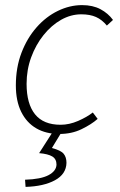

<svg xmlns="http://www.w3.org/2000/svg" viewBox="-20 -512 470 751"><path d="M212 12Q160 12 122 -10Q84 -32 63 -74.5Q42 -117 42 -178Q42 -248 64 -305.5Q86 -363 123 -405Q160 -447 206.5 -469.5Q253 -492 301 -492Q343 -492 373 -476Q403 -460 422 -434L398 -412Q379 -435 355.5 -445.5Q332 -456 298 -456Q257 -456 219 -434.5Q181 -413 150.5 -375Q120 -337 102 -288Q84 -239 84 -184Q84 -106 117 -65Q150 -24 217 -24Q251 -24 285.5 -39Q320 -54 343 -72L362 -47Q337 -25 298.5 -6.5Q260 12 212 12ZM80 219 78 191Q140 189 170 173Q200 157 201 132Q201 110 184.5 100Q168 90 133 87L190 -2H225L183 67Q218 76 229 89.5Q240 103 240 125Q239 169 195 193Q151 217 80 219Z"/></svg>

Font: Source Sans 3 ExtraLight Light
Style: Italic
Weight: 300
Italic angle: -11°
Version: Version 3.052;hotconv 1.1.0;makeotfexe 2.6.0